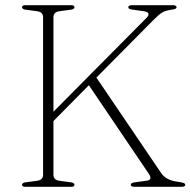

<svg xmlns="http://www.w3.org/2000/svg" viewBox="-20 -720 734 740"><path d="M186 -46Q186 -26 210.5 -23L252.5 -17.5Q267 -15.5 267 -8Q267 0 254.5 0H77.5Q65 0 65 -8Q65 -15.5 79.5 -17.5L121.5 -23Q146 -26 146 -46V-654Q146 -674 121.5 -677L79.5 -682.5Q65 -684.5 65 -692Q65 -700 77.5 -700H254.5Q267 -700 267 -692Q267 -684.5 252.5 -682.5L210.5 -677Q186 -674 186 -654V-289.5L546 -652.5Q554.5 -661 551.8 -668Q549 -675 532.5 -677L490 -683Q474.5 -685 474.5 -692Q474.5 -700 488.5 -700H646Q660.5 -700 660.5 -692Q660.5 -688.5 656.2 -686.2Q652 -684 637.5 -682Q618.5 -679.5 605.5 -672Q592.5 -664.5 569.5 -641L351.5 -421L601.5 -52.5Q620 -25.5 662 -20Q683 -17 688.5 -14.5Q694 -12 694 -7.5Q694 0 679 0H498.5Q484 0 484 -8Q484 -15.5 500.5 -17.5L545.5 -23.5Q569 -27 554 -49.5L322.5 -391.5L186 -253.5Z"/></svg>

Font: Fraunces 9pt S000 Thin
Style: Regular
Weight: 100
Version: Version 1.000; ttfautohint (v1.8.3)